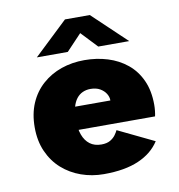

<svg xmlns="http://www.w3.org/2000/svg" viewBox="-81 -782 811 868"><g transform="rotate(-10 325.0 -348.0)"><path d="M327 11Q272.5 11 223.2 -6.5Q174 -24 136.2 -57.5Q98.5 -91 76.8 -139.8Q55 -188.5 55 -251Q55 -313.5 76 -362Q97 -410.5 134.8 -444Q172.5 -477.5 222 -494.8Q271.5 -512 328.5 -512Q385 -512 435 -496.5Q485 -481 523.2 -449.8Q561.5 -418.5 583.2 -370.8Q605 -323 605 -258.5Q605 -245.5 603.5 -231.2Q602 -217 599.5 -206H206V-312H413Q413 -312.5 413 -313Q413 -313.5 413 -314Q413 -328.5 403.8 -343.5Q394.5 -358.5 376.8 -368.8Q359 -379 333 -379Q313.5 -379 297 -371.5Q280.5 -364 268.8 -348.8Q257 -333.5 250.5 -309.5Q244 -285.5 244 -252.5Q244 -212.5 254.8 -183.5Q265.5 -154.5 286.5 -138.8Q307.5 -123 339 -123Q364 -123 379.8 -132.2Q395.5 -141.5 404.2 -153.8Q413 -166 417 -175L583 -95Q566.5 -69.5 542.8 -50Q519 -30.5 487.5 -16.8Q456 -3 416 4Q376 11 327 11ZM119.5 -561.5 274.5 -708.5H388.5L543.5 -561.5H401.5L331.5 -635.5L261.5 -561.5Z"/></g></svg>

Font: Trispace Thin ExtraBold
Style: Regular
Weight: 800
Version: Version 1.210